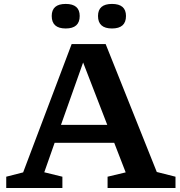

<svg xmlns="http://www.w3.org/2000/svg" viewBox="-20 -934 896 954"><path d="M759 -79.5 852 -56V0H514.5V-56L604.5 -77.5L547.5 -224.5H251.5L200 -78L290 -56V0H11V-56L95 -77.5L336 -715H505ZM283 -313.5H513L393 -623.5ZM306.5 -792.5Q237 -792.5 237 -854.5Q237 -914.5 306.5 -914.5Q376 -914.5 376 -854.5Q376 -792.5 306.5 -792.5ZM536.5 -792.5Q467 -792.5 467 -854.5Q467 -914.5 536.5 -914.5Q606 -914.5 606 -854.5Q606 -792.5 536.5 -792.5Z"/></svg>

Font: Newsreader Caption Medium
Style: Regular
Weight: 500
Designer: Hugues Gentile
Foundry: Production Type
Version: Version 1.001